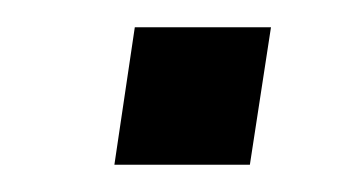

<svg xmlns="http://www.w3.org/2000/svg" viewBox="-20 -435 256 141"><path d="M64 -314 79 -415H179L163.5 -314Z"/></svg>

Font: Public Sans Thin Light
Style: Italic
Weight: 300
Italic angle: -8°
Version: Version 2.001